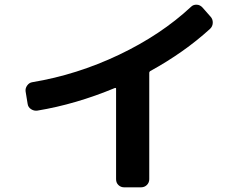

<svg xmlns="http://www.w3.org/2000/svg" viewBox="-20 -761 1040 831"><path d="M99.6 -311.5 90.8 -365.2Q88.9 -378.9 97.7 -391.1Q106.4 -403.3 120.1 -405.3Q313.5 -437.5 495.1 -523.9Q676.8 -610.4 806.6 -731.4Q816.4 -741.2 831.1 -740.7Q845.7 -740.2 856.4 -728.5L891.6 -688.5Q901.4 -677.7 900.9 -662.1Q900.4 -646.5 888.7 -635.7Q777.3 -534.2 629.9 -453.1Q626 -450.2 626 -446.3V14.6Q626 29.3 615.7 39.6Q605.5 49.8 589.8 49.8H517.6Q502.9 49.8 492.7 40Q482.4 30.3 482.4 14.6V-377Q482.4 -381.8 476.6 -379.9Q307.6 -309.6 141.6 -282.2Q127 -280.3 114.3 -288.6Q101.6 -296.9 99.6 -311.5Z"/></svg>

Font: Rounded-L Mgen+ 1mn bold
Style: Bold
Weight: 700
Designer: [Source Han Sans]
Ryoko NISHIZUKA  (kana & ideographs); Paul D. Hunt (Latin, Greek & Cyrillic); Wenlong ZHANG  (bopomofo
Version: Version 1.059.20150602